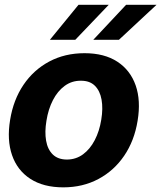

<svg xmlns="http://www.w3.org/2000/svg" viewBox="-20 -776 677 806"><path d="M245.7 10.5Q162.1 10.4 107.4 -25.2Q52.6 -60.8 30.6 -124.6Q8.5 -188.3 22.5 -273Q36.1 -357 78.6 -419.9Q121.1 -482.7 186.7 -517.7Q252.3 -552.7 334.8 -552.7Q417.9 -552.7 472.5 -517.1Q527.1 -481.5 549.5 -417.6Q571.8 -353.7 557.6 -268.8Q544.1 -185.2 501.4 -122.3Q458.7 -59.5 393.3 -24.6Q327.9 10.4 245.7 10.5ZM260.7 -106.2Q299 -106.4 328.6 -128.2Q358.2 -150 377.8 -187.8Q397.5 -225.7 405.1 -273.6Q413 -320.9 406.3 -357.9Q399.7 -394.8 378.2 -416.1Q356.7 -437.4 319.3 -437.1Q281.2 -437.4 251.4 -415.4Q221.6 -393.5 202.1 -355.5Q182.6 -317.6 175 -269.3Q167.1 -222.6 173.5 -185.6Q179.9 -148.6 201.6 -127.5Q223.3 -106.4 260.7 -106.2ZM371.7 -609 509.4 -755.9H637.1L479.3 -609ZM189.5 -609 309.6 -755.9H436.5L296.1 -609Z"/></svg>

Font: Inter Tight
Style: Italic
Weight: 400
Italic angle: -9.39999°
Designer: Rasmus Andersson
Foundry: rsms
Version: Version 3.002